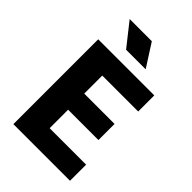

<svg xmlns="http://www.w3.org/2000/svg" viewBox="-283 -1101 1213 1213"><g transform="rotate(45 323.0 -494.5)"><path d="M80 0ZM586 -144V0H80V-758H581V-614H260V-453H531V-309H260V-144ZM130 -989H328L426 -836H251Z"/></g></svg>

Font: Biryani Heavy
Style: Regular
Weight: 900
Designer: Dan Reynolds and Mathieu Réguer
Foundry: Dan Reynolds and Mathieu Réguer
Version: Version 1.003; ttfautohint (v1.1) -l 5 -r 5 -G 72 -x 0 -D la